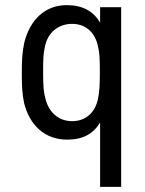

<svg xmlns="http://www.w3.org/2000/svg" viewBox="-20 -535 565 748"><path d="M452 -507H370V-447C344 -491 302 -515 240 -515C156 -515 98 -459 75 -371C66 -328 65 -300 65 -250C65 -200 66 -173 74 -133C96 -47 154 9 242 9C303 9 344 -14 370 -58V193H452ZM148 -253C148 -304 149 -328 155 -353C165 -406 205 -442 261 -442C318 -442 352 -404 362 -353C368 -329 369 -305 369 -253C369 -200 367 -176 362 -151C352 -100 317 -63 261 -63C206 -63 169 -100 157 -151C150 -175 148 -199 148 -253Z"/></svg>

Font: Vanilla Cream Book
Style: Regular
Weight: 400
Designer: Jeremy Tribby, Jinavaṁso
Foundry: Tribby Type
Version: Version 1.422;Glyphs 3.1.2 (3151)